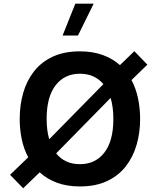

<svg xmlns="http://www.w3.org/2000/svg" viewBox="-20 -988 838 1023"><path d="M381.3 -968.3H479L395.5 -798.8H313.5ZM405.8 -714.4Q474.6 -714.4 527.8 -694.8Q581.1 -675.3 619.1 -641.1L695.8 -715.3L765.1 -643.6L680.7 -561.5Q704.1 -517.1 715.3 -464.4Q726.6 -411.6 726.6 -354.5Q726.6 -281.2 707.8 -216.3Q689 -151.4 650.1 -101.6Q611.3 -51.8 550.5 -23.2Q489.7 5.4 405.8 5.4Q336.4 5.4 283 -14.6Q229.5 -34.7 191.4 -69.8L103.5 15.1L33.7 -56.6L130.4 -149.9Q106.9 -193.8 95.9 -245.8Q85 -297.9 85 -354.5Q85 -427.7 103.5 -492.7Q122.1 -557.6 161.1 -607.7Q200.2 -657.7 261 -686Q321.8 -714.4 405.8 -714.4ZM405.8 -595.2Q324.2 -595.2 276.4 -533.7Q228.5 -472.2 228.5 -354.5Q228.5 -293.5 242.2 -246.1L530.8 -539.6Q484.4 -595.2 405.8 -595.2ZM584 -354.5Q584 -418 569.3 -466.3L279.3 -170.9Q325.2 -113.3 405.8 -113.3Q488.3 -113.3 536.1 -175Q584 -236.8 584 -354.5Z"/></svg>

Font: Estedad-FD Bold
Style: Regular
Weight: 700
Designer: Amin Abedi
Version: Version 7.3